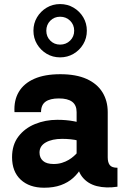

<svg xmlns="http://www.w3.org/2000/svg" viewBox="-20 -899 591 925"><path d="M270.5 -541.5Q195.3 -541.5 145 -519.3Q94.7 -497.1 70.6 -456.3Q46.4 -415.5 49.8 -358.9H177.7Q177.7 -393.6 199.5 -409.2Q221.2 -424.8 263.7 -424.8Q306.2 -424.8 327.6 -408.7Q349.1 -392.6 349.1 -358.9V-142.1Q349.1 -81.5 375.5 -47.6Q401.9 -13.7 446.5 -2.4Q491.2 8.8 545.9 0.5V-90.8Q519 -90.8 509 -103.5Q499 -116.2 499 -141.1V-358.9Q499 -413.1 473.6 -454.3Q448.2 -495.6 397.5 -518.6Q346.7 -541.5 270.5 -541.5ZM400.4 -154.8 353.5 -164.6Q346.7 -156.7 335.9 -147Q325.2 -137.2 310.8 -128.7Q296.4 -120.1 278.3 -114.5Q260.3 -108.9 238.8 -108.9Q204.1 -108.9 187.3 -123.8Q170.4 -138.7 170.4 -164.1Q170.4 -195.8 200.7 -212.9Q231 -230 279.3 -230Q300.3 -230 320.1 -228Q339.8 -226.1 358.4 -221.2L406.2 -298.3Q372.1 -308.1 335.7 -314.9Q299.3 -321.8 255.9 -321.8Q198.7 -321.8 148.9 -301.5Q99.1 -281.2 68.6 -241.2Q38.1 -201.2 38.1 -141.6Q38.1 -72.3 79.8 -33.4Q121.6 5.4 192.4 5.4Q238.8 5.4 273.2 -7.1Q307.6 -19.5 332.3 -41.7Q356.9 -64 373.5 -93Q390.1 -122.1 400.4 -154.8ZM337.4 -751Q337.4 -722.7 317.9 -703.4Q298.3 -684.1 269.5 -684.1Q241.2 -684.1 222.2 -703.4Q203.1 -722.7 203.1 -751Q203.1 -779.8 222.2 -799.1Q241.2 -818.4 269.5 -818.4Q298.3 -818.4 317.9 -799.1Q337.4 -779.8 337.4 -751ZM398.4 -751Q398.4 -786.6 381.1 -815.7Q363.8 -844.7 334.5 -862.1Q305.2 -879.4 269.5 -879.4Q233.9 -879.4 204.8 -862.1Q175.8 -844.7 158.4 -815.7Q141.1 -786.6 141.1 -751Q141.1 -715.3 158.4 -686.3Q175.8 -657.2 204.8 -639.9Q233.9 -622.6 269.5 -622.6Q305.2 -622.6 334.5 -639.9Q363.8 -657.2 381.1 -686.3Q398.4 -715.3 398.4 -751Z"/></svg>

Font: Estedad-FD-VF Thin
Style: Regular
Weight: 100
Designer: Amin Abedi
Version: Version 5.0